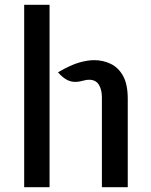

<svg xmlns="http://www.w3.org/2000/svg" viewBox="-20 -778 629 798"><path d="M80.5 0V-758H186V0ZM403.5 0V-373.5Q403.5 -405.5 390.8 -426Q378 -446.5 350.5 -446.5Q339.5 -446.5 332.2 -444.2Q325 -442 311.5 -439.5Q284 -434 262.2 -444.2Q240.5 -454.5 221 -477.5Q273.5 -508 308.8 -518Q344 -528 371.5 -528Q408.5 -528 440.5 -512.5Q472.5 -497 491.8 -462Q511 -427 511 -367V0Z"/></svg>

Font: Expletus Sans Medium
Style: Regular
Weight: 500
Version: Version 7.500